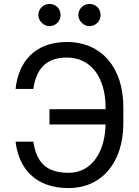

<svg xmlns="http://www.w3.org/2000/svg" viewBox="-20 -952 710 982"><path d="M150.6 -227.3H59.7C75.3 -93.8 157.7 9.9 331 9.9C500 9.9 610.8 -120.7 610.8 -321V-404.8C610.8 -605.1 500 -737.2 322.4 -737.2C159.1 -737.2 73.9 -636.4 59.7 -497.2H150.6C164.8 -598 214.5 -657.7 322.4 -657.7C446 -657.7 519.9 -554 519.9 -403.4V-393.5H233V-315.3H519.9C517.8 -182.2 453.8 -68.2 331 -68.2C213.1 -68.2 166.2 -125 150.6 -227.3ZM176.1 -875C176.1 -845.2 203.1 -818.2 233 -818.2C265.6 -818.2 289.8 -845.2 289.8 -875C289.8 -907.7 265.6 -931.8 233 -931.8C203.1 -931.8 176.1 -907.7 176.1 -875ZM380.7 -875C380.7 -845.2 407.7 -818.2 437.5 -818.2C470.2 -818.2 494.3 -845.2 494.3 -875C494.3 -907.7 470.2 -931.8 437.5 -931.8C407.7 -931.8 380.7 -907.7 380.7 -875Z"/></svg>

Font: Magic Ui Pro
Style: Regular
Weight: 400
Designer: Stefan Endress, Andreas Faust
Version: Version 1.000;FEAKit 1.0